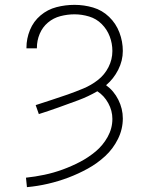

<svg xmlns="http://www.w3.org/2000/svg" viewBox="-20 -763 616 791"><path d="M91 8Q135 4 178 -6Q221 -16 262 -31.5Q303 -47 342 -68.5Q381 -90 413.5 -120Q446 -150 466 -190.5Q486 -231 486 -275Q486 -315 467.5 -352Q449 -389 417 -412Q448 -438 467 -475.5Q486 -513 486 -553Q486 -592 472 -629Q458 -666 429.5 -693.5Q401 -721 363.5 -732Q326 -743 287 -743Q249 -743 212.5 -733.5Q176 -724 147 -699.5Q118 -675 103.5 -639.5Q89 -604 89 -567V-564H132V-566Q132 -596 143.5 -623.5Q155 -651 177.5 -670Q200 -689 229 -696.5Q258 -704 287 -704Q317 -704 347 -695Q377 -686 399 -664Q421 -642 432 -613Q443 -584 443 -553Q443 -518 427 -486.5Q411 -455 383.5 -433.5Q356 -412 323.5 -398.5Q291 -385 258.5 -373.5Q226 -362 193 -351.5Q160 -341 127 -330L140 -293Q181 -306 221.5 -320.5Q262 -335 302.5 -350Q343 -365 381 -387Q409 -369 426 -338Q443 -307 443 -273Q443 -234 423.5 -199Q404 -164 374 -139Q344 -114 309.5 -96Q275 -78 238 -64.5Q201 -51 163 -43Q125 -35 87 -31Z"/></svg>

Font: Iosevka Sparkle Extralight
Style: Regular
Weight: 200
Designer: Belleve Invis
Foundry: Belleve Invis
Version: Version 4.5.0; ttfautohint (v1.8.3)